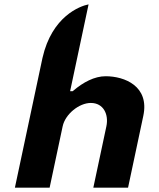

<svg xmlns="http://www.w3.org/2000/svg" viewBox="-20 -879 733 884"><path d="M208.5 -15 268.5 -297.5C280.3 -353.2 344 -405 398.1 -405C457 -405 481.3 -351.6 469.8 -297.5L409.7 -15H569.6L639.8 -345.5C668.9 -482.3 553.9 -528 466.1 -528C415.4 -528 362.8 -500.3 317.3 -461.2L314.8 -459H302.8L387.8 -858.9C348.5 -851.2 219.1 -804.3 175.6 -612.4L48.6 -15Z"/></svg>

Font: Hussar Nova
Style: RgIta
Weight: 700
Foundry: Cannot Into Space Fonts
Version: Version 0.99